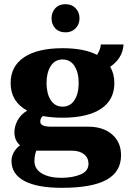

<svg xmlns="http://www.w3.org/2000/svg" viewBox="-20 -738 624 920"><path d="M227 -650Q227 -679 245 -698.5Q263 -718 294 -718Q324 -718 342.5 -698.5Q361 -679 361 -650Q361 -622 342.5 -602.5Q324 -583 294 -583Q263 -583 245 -602Q227 -621 227 -650ZM560 6Q560 85 490.5 123.5Q421 162 276 162Q158 162 96.5 129Q35 96 35 33Q35 14 45 -6Q55 -26 76 -42Q49 -65 49 -104Q49 -132 63.5 -160Q78 -188 110 -208Q31 -251 31 -340Q31 -421 96 -464Q161 -507 280 -507Q383 -507 445 -475Q463 -504 463 -525H572Q568 -459 508 -418Q528 -384 528 -340Q528 -259 463.5 -216.5Q399 -174 280 -174Q230 -174 185 -182Q173 -172 173 -155Q173 -131 225 -131H402Q474 -131 517 -94Q560 -57 560 6ZM203 -340Q203 -290 223 -258.5Q243 -227 280 -227Q317 -227 337 -258.5Q357 -290 357 -340Q357 -390 337 -421.5Q317 -453 280 -453Q243 -453 223 -421.5Q203 -390 203 -340ZM404 47Q404 18 382.5 1Q361 -16 324 -16H161H154Q145 7 145 34Q145 72 180.5 93Q216 114 273 114Q328 114 366 98Q404 82 404 47Z"/></svg>

Font: Trirong ExtraBold
Style: Regular
Weight: 800
Designer: Katatrad Team
Foundry: CadsonDemak
Version: Version 1.001